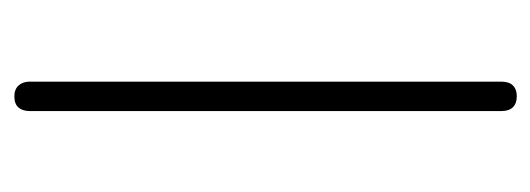

<svg xmlns="http://www.w3.org/2000/svg" viewBox="-262 -490 757 274"><g transform="rotate(90 117.0 -352.5)"><path d="M117 6Q107 6 101.5 0Q96 -6 96 -16V-689Q96 -700 101.5 -705.5Q107 -711 117 -711Q127 -711 132.5 -705.5Q138 -700 138 -689V-16Q138 -6 133 0Q128 6 117 6Z"/></g></svg>

Font: Nunito ExtraLight
Style: Regular
Weight: 200
Designer: Vernon Adams
Foundry: Vernon Adams
Version: Version 3.602;April 4, 2023;FontCreator 14.0.0.2856 64-bit